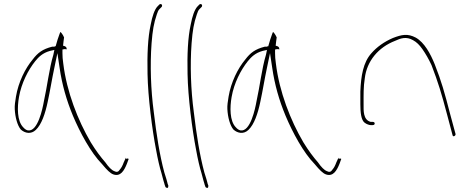

<svg xmlns="http://www.w3.org/2000/svg" viewBox="-20 -716 2314 950"><path d="M53 -176C55 -136 66 -95 83 -75C104 -56 134 -51 157 -73C186 -100 204 -155 216 -212C228 -267 237 -325 249 -381L264 -453L275 -380C287 -297 309 -220 341 -143C376 -60 429 39 485 96C509 125 526 142 541 147C576 159 594 129 608 94L616 72C618 70 615 69 610 68C604 72 603 69 602 63V66L592 88C587 102 581 114 573 123C566 135 557 137 546 131C532 126 517 110 501 87C479 62 454 29 429 -12C365 -121 310 -262 293 -402C290 -421 289 -438 289 -453V-471L299 -473C307 -473 310 -472 310 -471V-473C310 -482 306 -487 292 -490C293 -507 296 -518 297 -531C291 -545 283 -555 279 -558C279 -557 276 -553 275 -549C271 -539 259 -503 255 -486L254 -488C249 -484 248 -485 238 -485C191 -473 167 -455 142 -422C105 -378 71 -310 59 -238C55 -214 52 -194 53 -176ZM74 -236C86 -305 119 -369 154 -413C171 -434 191 -454 227 -464L249 -469L244 -445C223 -375 214 -290 197 -214C191 -180 167 -61 117 -71C109 -73 102 -78 95 -86C64 -117 65 -186 74 -236Z M710 -350C712 -236 733 -74 752 24C761 74 770 112 779 141C787 170 791 188 794 195V196L799 210C807 216 813 216 813 203L809 192V191C807 182 802 165 793 137C770 52 754 -51 741 -161C726 -272 722 -394 730 -502C735 -566 741 -601 756 -645C760 -657 763 -666 771 -673L780 -682C781 -683 782 -686 782 -688C782 -693 779 -696 774 -696C772 -696 770 -695 769 -694L760 -685C744 -669 733 -633 726 -596C711 -529 708 -444 710 -350Z M908 -350C910 -236 931 -74 950 24C959 74 968 112 977 141C985 170 989 188 992 195V196L997 210C1005 216 1011 216 1011 203L1007 192V191C1005 182 1000 165 991 137C968 52 952 -51 939 -161C924 -272 920 -394 928 -502C933 -566 939 -601 954 -645C958 -657 961 -666 969 -673L978 -682C979 -683 980 -686 980 -688C980 -693 977 -696 972 -696C970 -696 968 -695 967 -694L958 -685C942 -669 931 -633 924 -596C909 -529 906 -444 908 -350Z M1105 -176C1107 -136 1118 -95 1135 -75C1156 -56 1186 -51 1209 -73C1238 -100 1256 -155 1268 -212C1280 -267 1289 -325 1301 -381L1316 -453L1327 -380C1339 -297 1361 -220 1393 -143C1428 -60 1481 39 1537 96C1561 125 1578 142 1593 147C1628 159 1646 129 1660 94L1668 72C1670 70 1667 69 1662 68C1656 72 1655 69 1654 63V66L1644 88C1639 102 1633 114 1625 123C1618 135 1609 137 1598 131C1584 126 1569 110 1553 87C1531 62 1506 29 1481 -12C1417 -121 1362 -262 1345 -402C1342 -421 1341 -438 1341 -453V-471L1351 -473C1359 -473 1362 -472 1362 -471V-473C1362 -482 1358 -487 1344 -490C1345 -507 1348 -518 1349 -531C1343 -545 1335 -555 1331 -558C1331 -557 1328 -553 1327 -549C1323 -539 1311 -503 1307 -486L1306 -488C1301 -484 1300 -485 1290 -485C1243 -473 1219 -455 1194 -422C1157 -378 1123 -310 1111 -238C1107 -214 1104 -194 1105 -176ZM1126 -236C1138 -305 1171 -369 1206 -413C1223 -434 1243 -454 1279 -464L1301 -469L1296 -445C1275 -375 1266 -290 1249 -214C1243 -180 1219 -61 1169 -71C1161 -73 1154 -78 1147 -86C1116 -117 1117 -186 1126 -236Z M1763 -200C1763 -159 1767 -122 1784 -109C1794 -101 1808 -97 1814 -97H1824C1830 -97 1834 -100 1834 -105C1834 -110 1830 -113 1824 -113H1814C1776 -123 1779 -170 1779 -200C1779 -247 1778 -286 1785 -329C1795 -414 1852 -482 1935 -514C1961 -526 1990 -537 2024 -517C2041 -508 2056 -493 2070 -473C2086 -450 2101 -424 2115 -394C2148 -308 2164 -256 2193 -146L2219 -48C2221 -35 2236 -45 2234 -53L2208 -149C2179 -261 2165 -311 2131 -398C2110 -450 2080 -506 2037 -530C1997 -551 1968 -545 1924 -528C1882 -510 1845 -484 1818 -453C1777 -408 1766 -340 1763 -263Z"/></svg>

Font: Stray Cat
Style: ExLtExt
Weight: 200
Version: Version 1.0